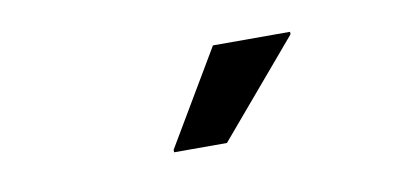

<svg xmlns="http://www.w3.org/2000/svg" viewBox="-32 -834 664 304"><g transform="rotate(-10 300.0 -682.0)"><path d="M229 -604V-608L319 -760H443V-756L314 -604Z"/></g></svg>

Font: Kufam Medium
Style: Regular
Weight: 500
Designer: Wael Morcos, Artur Schmal
Foundry: Original Type
Version: Version 1.300; ttfautohint (v1.8.3)